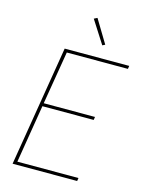

<svg xmlns="http://www.w3.org/2000/svg" viewBox="-139 -1046 877 1132"><g transform="rotate(15 300.0 -480.0)"><path d="M51 0 172 -735H566L563 -716H190L136 -392H449L446 -373H133L75 -19H448L445 0ZM381 -811 292 -950 312 -960 397 -819Z"/></g></svg>

Font: Iosevka Curly Thin Extended
Style: Italic
Weight: 100
Width: 7
Italic angle: -9°
Monospace: yes
Designer: Belleve Invis
Foundry: Belleve Invis
Version: Version 11.1.0; ttfautohint (v1.8.3)